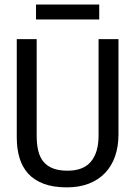

<svg xmlns="http://www.w3.org/2000/svg" viewBox="-20 -809 590 838"><path d="M497.1 -222.2V-638.2H410.2V-216.8C410.2 -168.3 399.2 -130.7 377.2 -104C355.2 -77.3 321.1 -64 274.9 -64C250.2 -64 229.2 -67.2 212.2 -73.7C195.1 -80.2 181.2 -89.8 170.4 -102.5C159.7 -115.2 151.9 -131 147.2 -149.9C142.5 -168.8 140.1 -190.8 140.1 -215.8V-638.2H53.2V-209C53.2 -176.1 57.2 -146.3 65.2 -119.6C73.2 -92.9 85.9 -70.1 103.3 -51C120.7 -32 143.2 -17.3 170.9 -6.8C198.6 3.6 232.3 8.8 272 8.8C308.1 8.8 340.1 3.3 367.9 -7.6C395.8 -18.5 419.3 -33.9 438.5 -54C457.7 -74 472.2 -98.2 482.2 -126.7C492.1 -155.2 497.1 -187 497.1 -222.2ZM413.1 -724.1V-789.1H137.2V-724.1ZM0 -638.2Z"/></svg>

Font: CodeNewRoman Nerd Font Mono
Style: Regular
Weight: 400
Monospace: yes
Designer: Sam Radian
Foundry: Code New Roman
Version: Version 2.00 November 29, 2014;Nerd Fonts 3.2.1